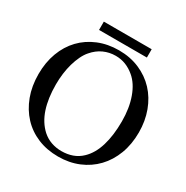

<svg xmlns="http://www.w3.org/2000/svg" viewBox="-178 -920 1046 1081"><g transform="rotate(30 345.0 -379.5)"><path d="M189 -719V-773H500V-719ZM672 -331Q672 -254 648 -190.5Q624 -127 580.5 -81.5Q537 -36 477 -11Q417 14 345 14Q272 14 212 -11Q152 -36 109 -82Q66 -128 42 -192Q18 -256 18 -334Q18 -410 41.5 -473Q65 -536 108 -581Q151 -626 211.5 -651Q272 -676 345 -676Q418 -676 478.5 -650Q539 -624 582 -578Q625 -532 648.5 -468.5Q672 -405 672 -331ZM558 -337Q558 -423 534 -490Q510 -557 467 -593Q440 -616 409.5 -628Q379 -640 344 -640Q303 -640 266.5 -623.5Q230 -607 201 -573Q185 -555 172 -528Q159 -501 150 -469.5Q141 -438 136.5 -403Q132 -368 132 -332Q132 -242 154 -175.5Q176 -109 222 -67Q248 -44 279.5 -33Q311 -22 346 -22Q384 -22 416.5 -33.5Q449 -45 475 -70Q517 -110 537.5 -178Q558 -246 558 -337Z"/></g></svg>

Font: STIXGeneralUnicodeRegular
Style: Regular
Weight: 400
Designer: MicroPress Inc., with final additions and corrections provided by Coen Hoffman, Elsevier (retired)
Version: Version 1.1.0